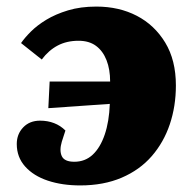

<svg xmlns="http://www.w3.org/2000/svg" viewBox="-20 -550 591 584"><path d="M168 -119Q160 -92 168 -75Q176 -58 206 -58Q239 -58 262 -79.5Q285 -101 298.5 -140.5Q312 -180 314 -234L127 -221L131 -302H315Q315 -339 304 -367Q293 -395 272 -410.5Q251 -426 219 -426Q183 -426 155.5 -411.5Q128 -397 107 -369L44 -419Q55 -435 74 -454Q93 -473 121 -490Q149 -507 187 -518.5Q225 -530 273 -530Q342 -530 396 -502Q450 -474 482.5 -420.5Q515 -367 515 -290Q515 -227 496.5 -172Q478 -117 441.5 -75Q405 -33 350 -9.5Q295 14 224 14Q169 14 125.5 -0.5Q82 -15 56.5 -43.5Q31 -72 31 -112Q31 -142 50.5 -162.5Q70 -183 102 -183Q125 -183 144.5 -175.5Q164 -168 179 -153Z"/></svg>

Font: Literata 18pt ExtraBold
Style: Italic
Weight: 800
Italic angle: -2°
Designer: Latin by Veronika Burian and Jose Scaglione. Greek by Irene Vlachou. Cyrillic by Vera Evstafieva
Foundry: TypeTogether
Version: Version 3.103;gftools[0.9.29]